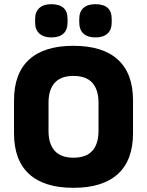

<svg xmlns="http://www.w3.org/2000/svg" viewBox="-20 -886 703 918"><path d="M331 12Q191 12 119 -54Q47 -120 47 -249V-406Q47 -535 119 -601Q191 -667 331 -667Q471 -667 543.5 -601Q616 -535 616 -406V-249Q616 -120 543.5 -54Q471 12 331 12ZM331 -132Q392 -132 421.5 -165Q451 -198 451 -260V-395Q451 -457 421.5 -490Q392 -523 331 -523Q271 -523 241.5 -490Q212 -457 212 -395V-260Q212 -198 241.5 -165Q271 -132 331 -132ZM225 -707Q189 -707 168.5 -725.5Q148 -744 148 -777V-796Q148 -830 168.5 -848Q189 -866 225 -866Q303 -866 303 -796V-777Q303 -744 283.5 -725.5Q264 -707 225 -707ZM436 -707Q399 -707 379 -725.5Q359 -744 359 -777V-796Q359 -830 379 -848Q399 -866 436 -866Q514 -866 514 -796V-777Q514 -744 494 -725.5Q474 -707 436 -707Z"/></svg>

Font: Sofia Sans Black
Style: Regular
Weight: 900
Designer: Botio Nikoltchev, Ani Petrova
Foundry: lettersoup
Version: Version 4.100; ttfautohint (v1.8.3)